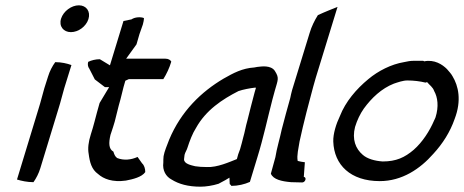

<svg xmlns="http://www.w3.org/2000/svg" viewBox="-20 -689 1747 723"><path d="M210 -619C201 -590 219 -568 247 -568C275 -568 304 -589 313 -617C322 -646 305 -669 277 -669C249 -669 219 -647 210 -619ZM147 -357C139 -330 134 -307 125 -279L44 -13C60 -8 83 -3 106 -3C116 -17 126 -36 132 -56L200 -279C209 -307 214 -330 222 -357L249 -444C233 -450 211 -455 188 -455C177 -440 167 -421 161 -401Z M312 -456C309 -445 312 -436 316 -431L337 -390L375 -361H391C378 -340 368 -322 355 -301C348 -277 342 -254 336 -231C331 -214 328 -200 322 -183C313 -155 310 -130 314 -109C318 -78 325 -51 349 -34C370 -15 404 -2 454 -9C480 -14 514 -22 527 -41C527 -54 523 -67 515 -74L498 -98C474 -87 446 -84 421 -94C413 -100 410 -108 407 -118C389 -128 389 -151 396 -181L399 -190C404 -204 408 -218 412 -231L427 -291C437 -324 442 -353 452 -385L465 -391H595C607 -410 618 -433 625 -457C622 -463 614 -468 603 -468H455L494 -522L505 -560L518 -597C520 -605 522 -613 522 -621C510 -626 488 -625 475 -616L445 -610C428 -554 411 -499 394 -443L356 -466C340 -466 324 -462 312 -456Z M596 -101C595 -92 595 -85 595 -77C591 -47 605 -24 626 -13C653 4 688 14 735 14C755 14 781 10 803 3C813 -2 822 -7 829 -11L844 -20L845 4C847 6 850 8 851 11C876 11 901 5 921 -4L949 -96C972 -170 987 -242 1006 -315L1015 -348C1027 -390 1032 -395 1015 -422C1000 -445 961 -438 958 -438C952 -438 944 -436 938 -435C892 -432 859 -414 822 -393C739 -344 662 -271 617 -163C609 -142 599 -119 596 -101ZM675 -106C677 -115 684 -125 686 -133C694 -158 705 -187 718 -207C755 -274 817 -315 878 -346C895 -352 922 -357 940 -359C941 -359 942 -358 944 -359L939 -342C929 -304 920 -270 911 -233C906 -217 901 -188 896 -172C892 -157 889 -143 884 -127L877 -108L872 -90C844 -79 798 -58 759 -60C743 -60 727 -61 715 -63C699 -67 673 -72 673 -89C674 -95 674 -101 675 -106Z M1080 -350C1077 -340 1075 -329 1073 -320C1062 -281 1051 -241 1041 -202C1034 -168 1022 -130 1017 -97L1000 -35C1009 -13 1041 -6 1076 -3L1116 -2C1129 0 1137 -21 1124 -23L1128 -78C1118 -79 1109 -81 1101 -83C1097 -104 1104 -130 1108 -156C1116 -192 1124 -228 1134 -266C1146 -310 1156 -352 1169 -396L1251 -663C1231 -655 1205 -645 1177 -632C1165 -613 1153 -589 1146 -565Z M1260 -252C1246 -223 1234 -185 1235 -156C1238 -68 1300 -7 1410 -7C1494 -7 1562 -53 1612 -110C1647 -148 1675 -192 1692 -241C1719 -311 1706 -366 1684 -402C1678 -413 1671 -419 1663 -429C1646 -446 1616 -466 1577 -458C1576 -459 1575 -460 1573 -460H1537C1526 -460 1514 -458 1501 -455C1453 -447 1404 -422 1367 -391C1322 -354 1281 -306 1260 -252ZM1317 -211C1325 -237 1336 -260 1350 -280C1379 -320 1417 -356 1463 -374C1478 -379 1497 -386 1514 -386C1538 -386 1562 -383 1582 -378C1584 -378 1586 -379 1588 -380C1598 -368 1610 -361 1615 -346C1628 -323 1633 -288 1620 -247C1619 -243 1616 -239 1615 -236C1598 -196 1571 -154 1538 -125C1504 -96 1472 -81 1421 -81C1391 -83 1363 -91 1346 -106C1319 -129 1305 -164 1317 -211Z"/></svg>

Font: SolarCharger
Style: 552
Weight: 400
Designer: Mew Too
Foundry: Cannot Into Space Fonts/KineticPlasma Fonts
Version: Version 1.100